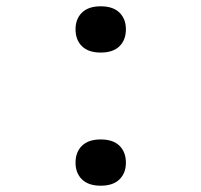

<svg xmlns="http://www.w3.org/2000/svg" viewBox="-20 -580 640 610"><path d="M300 -413Q261 -413 240.5 -433Q220 -453 220 -487Q220 -520 240.5 -540Q261 -560 300 -560Q339 -560 359.5 -540Q380 -520 380 -487Q380 -453 359.5 -433Q339 -413 300 -413ZM300 10Q261 10 240.5 -10Q220 -30 220 -63Q220 -97 240.5 -117Q261 -137 300 -137Q339 -137 359.5 -117Q380 -97 380 -63Q380 -30 359.5 -10Q339 10 300 10Z"/></svg>

Font: JetBrains Mono NL Light
Style: Regular
Weight: 300
Monospace: yes
Designer: Philipp Nurullin, Konstantin Bulenkov
Foundry: JetBrains
Version: Version 2.305; ttfautohint (v1.8.4.7-5d5b)